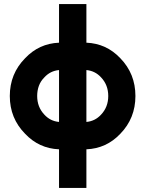

<svg xmlns="http://www.w3.org/2000/svg" viewBox="-20 -720 711 940"><path d="M269 -511Q171 -507 103 -435Q28 -359 28 -250Q28 -141 103 -65Q171 7 269 11V200H403V11Q501 7 569 -65Q643 -141 643 -250Q643 -359 569 -435Q501 -507 403 -511V-700H269ZM269 -123Q226 -127 197 -159Q162 -196 162 -250Q162 -277 170.5 -300Q179 -323 197 -341Q226 -373 269 -377ZM403 -377Q446 -373 475 -341Q510 -304 510 -250Q510 -196 475 -159Q446 -127 403 -123Z"/></svg>

Font: Unageo
Style: Bold
Weight: 700
Designer: Richard Sepsi
Foundry: Richard Sepsi
Version: Version 2.000